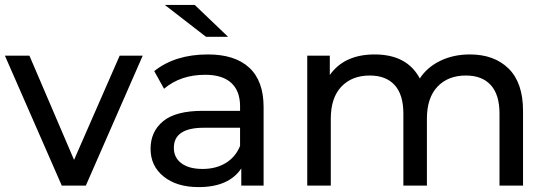

<svg xmlns="http://www.w3.org/2000/svg" viewBox="-22 -757 2239 783"><path d="M466 -530H560L328 0H230L-2 -530H98L280 -105Z M908 -607H818L650 -737H772ZM826 -535Q936 -535 994.5 -481Q1053 -427 1053 -320V0H962V-70Q911 6 788 6Q699 6 645.5 -37Q592 -80 592 -150Q592 -220 643 -262.5Q694 -305 805 -305H957V-324Q957 -386 921 -419Q885 -452 815 -452Q714 -452 647 -395L607 -467Q692 -535 826 -535ZM957 -162V-236H809Q687 -236 687 -154Q687 -114 718 -91Q749 -68 804 -68Q859 -68 899 -92.5Q939 -117 957 -162Z M1894 -535Q1994 -535 2052.5 -477Q2111 -419 2111 -305V0H2015V-294Q2015 -371 1979.5 -410Q1944 -449 1878 -449Q1805 -449 1762 -403.5Q1719 -358 1719 -273V0H1623V-294Q1623 -371 1587.5 -410Q1552 -449 1486 -449Q1413 -449 1370 -403.5Q1327 -358 1327 -273V0H1231V-530H1323V-451Q1382 -535 1506 -535Q1638 -535 1690 -437Q1720 -483 1773.5 -509Q1827 -535 1894 -535Z"/></svg>

Font: Montserrat
Style: Regular
Weight: 500
Designer: Julieta Ulanovsky
Foundry: Julieta Ulanovsky
Version: Version 7.200;PS 007.200;hotconv 1.0.88;makeotf.lib2.5.64775